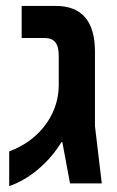

<svg xmlns="http://www.w3.org/2000/svg" viewBox="-20 -618 394 647"><path d="M11 9C78 -13 146 -71 187 -139H190L216 0H323L300 -193V-444C300 -546 256 -598 168 -598H53V-490H129C164 -490 178 -471 178 -429V-331C178 -278 159 -228 125 -187C97 -153 58 -125 11 -108Z"/></svg>

Font: Noto Sans Hebrew SemiCondensed Semi
Style: Regular
Weight: 600
Width: 4
Designer: Monotype Design Team
Foundry: Monotype Imaging Inc.
Version: Version 1.902